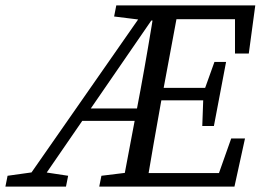

<svg xmlns="http://www.w3.org/2000/svg" viewBox="-76 -690 976 710"><path d="M418 0 428 -50H771L716 0L779 -178H830L791 0ZM793 -492V-670L826 -619H532L542 -670H868L844 -492ZM-56 0 -48 -40 59 -55H77L176 -40L168 0ZM376 0 444 -360Q451 -399 458 -437.5Q465 -476 471.5 -515Q478 -554 484.5 -592.5Q491 -631 497 -670H586L519 -310Q505 -233 491.5 -155Q478 -77 465 0ZM672 -224 676 -335 679 -355 717 -461H760L715 -224ZM291 0 299 -40 421 -55H428L418 0ZM346 -629 354 -670H541L530 -614H467ZM4 0 471 -670H522L244 -266L61 0ZM216 -243V-289H468V-243ZM484 -319V-365H708V-319Z"/></svg>

Font: Source Serif 4
Style: Italic
Weight: 400
Italic angle: -12°
Designer: Frank Grießhammer
Foundry: Adobe Systems Incorporated
Version: Version 4.004;hotconv 1.0.116;makeotfexe 2.5.65601